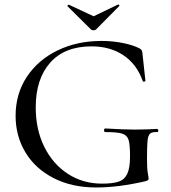

<svg xmlns="http://www.w3.org/2000/svg" viewBox="-20 -817 756 849"><path d="M49 -305Q49 -402 98.5 -477Q148 -552 234.5 -594Q321 -636 429 -636Q477 -636 522.5 -627Q568 -618 597 -603Q605 -598 607 -594Q609 -590 610 -580L623 -460Q623 -457 617.5 -456Q612 -455 611 -459Q585 -533 526 -572.5Q467 -612 385 -612Q266 -612 202 -540Q138 -468 138 -342Q138 -244 176 -167.5Q214 -91 280.5 -48Q347 -5 431 -5Q479 -5 505 -14Q531 -23 543 -49Q555 -75 555 -126Q555 -178 548.5 -198.5Q542 -219 520.5 -226Q499 -233 446 -233Q440 -233 440 -241Q440 -244 441.5 -246.5Q443 -249 445 -249Q525 -244 575 -244Q623 -244 675 -247Q677 -247 678.5 -244.5Q680 -242 680 -240Q680 -233 675 -233Q653 -234 644 -226.5Q635 -219 632.5 -196Q630 -173 630 -116Q630 -71 633.5 -52Q637 -33 637 -28Q637 -22 635 -20.5Q633 -19 625 -16Q503 12 406 12Q297 12 216 -30Q135 -72 92 -144Q49 -216 49 -305ZM278 -791Q278 -793 281 -795Q284 -797 285 -796L394 -745L502 -797H503Q506 -797 507.5 -794.5Q509 -792 507 -790L405 -687Q401 -683 394 -683Q386 -683 382 -687L279 -789Z"/></svg>

Font: Cormorant Unicase Medium
Style: Regular
Weight: 500
Designer: Christian Thalmann (Catharsis Fonts)
Foundry: Catharsis Fonts
Version: Version 4.000